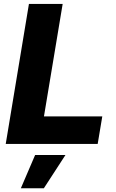

<svg xmlns="http://www.w3.org/2000/svg" viewBox="-20 -748 605 998"><path d="M9.8 0 130.4 -727.5H305.7L208.5 -143.1H511.7L487.8 0ZM88.4 230.5 162.6 57.6H320.3L208 230.5Z"/></svg>

Font: Inter Extra Bold
Style: Italic
Weight: 800
Italic angle: -9.39999°
Designer: Rasmus Andersson
Foundry: rsms
Version: Version 4.000;git-3c8e0fc